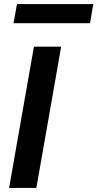

<svg xmlns="http://www.w3.org/2000/svg" viewBox="-20 -931 482 951"><path d="M25 0 148 -700H283L160 0ZM47 -816 64 -911H442L426 -816Z"/></svg>

Font: DM Sans
Style: Bold Italic
Weight: 700
Italic angle: -10°
Designer: Colophon Foundry, Jonny Pinhorn
Foundry: Colophon Foundry
Version: Version 4.004;gftools[0.9.30]